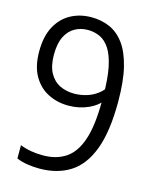

<svg xmlns="http://www.w3.org/2000/svg" viewBox="-114 -826 731 912"><g transform="rotate(15 251.5 -369.5)"><path d="M222.5 -749.3Q270.9 -749.3 311.9 -731.5Q352.9 -713.8 383.3 -672.9Q413.7 -632.1 430.7 -563.4Q447.7 -494.8 447.7 -393.5Q447.7 -247.9 414.6 -159.3Q381.4 -70.7 318.7 -30.7Q255.9 9.3 167.5 9.3Q137.9 9.3 108.3 4.7Q78.8 0.1 55 -10.2V-75.7Q80.2 -65.5 108 -60.6Q135.8 -55.7 167.4 -55.7Q233.7 -55.7 279.4 -86.3Q325.2 -116.8 348.7 -187.2Q372.3 -257.5 372.3 -376.4V-402.2Q372.3 -487.4 360.9 -542.9Q349.5 -598.4 329.1 -629.6Q308.6 -660.9 281 -673.8Q253.3 -686.6 221.2 -686.6Q187.1 -686.6 158.4 -671.1Q129.6 -655.6 112.2 -621.5Q94.8 -587.4 94.8 -532.1Q94.8 -476.6 113.6 -442.4Q132.3 -408.3 164.1 -392.8Q195.8 -377.3 234.9 -377.3Q263.9 -377.3 293.5 -385.7Q323 -394.1 348.6 -413.1Q374.2 -432.1 391.2 -463.3V-393.1Q366.6 -356.1 321.3 -335.6Q276 -315.2 223.1 -315.2Q168.7 -315.2 123.3 -338.1Q77.9 -360.9 50.5 -408.2Q23.2 -455.5 23.2 -528.8Q23.2 -602.7 49.6 -651.7Q76.1 -700.7 121.3 -725Q166.5 -749.3 222.5 -749.3Z"/></g></svg>

Font: Encode Sans SC Condensed Thin
Style: Regular
Weight: 100
Width: 3
Designer: Multiple Designers
Foundry: Impallari Type
Version: Version 3.002